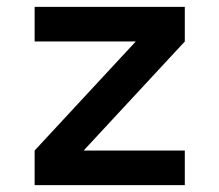

<svg xmlns="http://www.w3.org/2000/svg" viewBox="-20 -540 640 560"><path d="M81 0V-101L376 -419H81V-520H519V-419L224 -101H519V0Z"/></svg>

Font: Zed Sans Extended
Style: Bold
Weight: 700
Width: 7
Designer: Belleve Invis
Foundry: Belleve Invis
Version: Version 1.0.0; ttfautohint (v1.8.4)